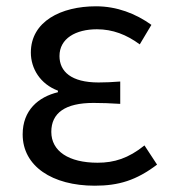

<svg xmlns="http://www.w3.org/2000/svg" viewBox="-20 -577 541 610"><path d="M281 13C357 13 413 -4 479 -54L439 -115C388 -74 343 -60 290 -60C198 -60 143 -97 143 -158C143 -218 187 -250 277 -250C304 -250 330 -249 362 -247V-318C335 -316 315 -315 293 -315C206 -315 169 -350 169 -399C169 -455 221 -484 288 -484C338 -484 382 -467 424 -436L461 -498C411 -534 351 -557 285 -557C174 -557 78 -509 78 -410C78 -359 108 -310 164 -289V-284C102 -269 52 -227 52 -150C52 -49 146 13 281 13Z"/></svg>

Font: Noto Sans Mono CJK HK
Style: Regular
Weight: 400
Designer: Ryoko NISHIZUKA 西塚涼子 (kana, bopomofo & ideographs); Paul D. Hunt (Latin, Greek & Cyrillic); Sandoll Communications 산돌커뮤니
Foundry: Adobe
Version: Version 2.004;hotconv 1.0.118;makeotfexe 2.5.65603